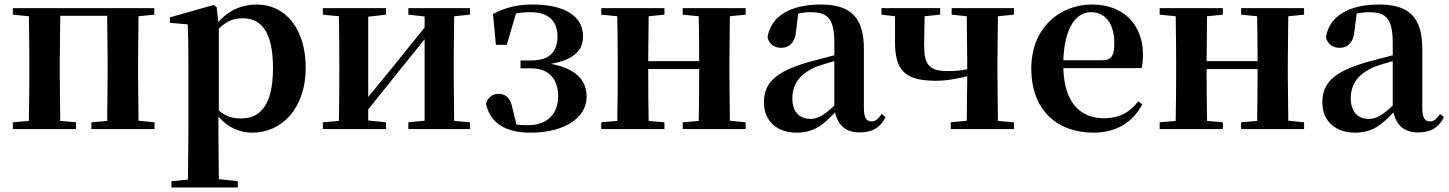

<svg xmlns="http://www.w3.org/2000/svg" viewBox="-20 -572 6423 851"><path d="M37 -507 108 -500C109 -442 110 -357 110 -301V-235C110 -179 109 -94 108 -36L37 -30V0H317V-30L247 -36L245 -235V-301L247 -502H455L457 -301V-235L455 -36L385 -30V0H665V-30L594 -37L592 -235V-301L594 -500L664 -507V-536H37Z M1098 16C1230 16 1335 -93 1335 -271C1335 -449 1241 -552 1119 -552C1054 -552 994 -528 948 -474L940 -541L927 -550L733 -495V-471L812 -464C814 -415 815 -375 815 -309V14L813 224L740 231V259H1034V231L950 222L948 13V-55C992 -5 1043 16 1098 16ZM950 -445C989 -483 1021 -491 1056 -491C1139 -491 1190 -429 1190 -270C1190 -104 1131 -47 1050 -47C1011 -47 981 -55 950 -82Z M1790 -507 1862 -499V-450L1720 -274L1612 -142V-498L1691 -507V-536H1411V-507L1482 -500C1483 -442 1484 -357 1484 -301V-235C1484 -179 1483 -94 1482 -36L1411 -30V0H1691V-30L1612 -38V-87L1749 -258L1862 -398V-37L1790 -30V0H2063V-30L1993 -36L1991 -235V-301L1993 -500L2063 -507V-536H1790Z M2330 16C2487 16 2580 -53 2580 -143C2580 -212 2539 -267 2421 -289C2526 -307 2565 -351 2564 -412C2564 -500 2484 -552 2340 -552C2273 -552 2221 -539 2165 -510L2178 -373H2226L2267 -512C2286 -516 2307 -518 2331 -518C2408 -518 2450 -482 2451 -411C2451 -342 2415 -304 2334 -304H2287V-269H2335C2421 -269 2454 -212 2454 -145C2454 -66 2404 -17 2320 -17C2300 -17 2284 -18 2269 -20L2251 -94C2242 -142 2218 -156 2189 -156C2166 -156 2142 -142 2134 -112C2153 -27 2220 16 2330 16Z M3006 -507 3077 -500C3078 -445 3079 -363 3079 -301H2853L2855 -500L2925 -507V-536H2645V-507L2716 -500C2717 -442 2718 -357 2718 -301V-235C2718 -179 2717 -94 2716 -36L2645 -30V0H2925V-30L2855 -36C2854 -94 2853 -182 2853 -266H3079C3079 -182 3078 -94 3077 -36L3006 -30V0H3285V-30L3215 -37L3213 -235V-301L3215 -500L3285 -507V-536H3006Z M3789 15C3845 15 3881 -5 3905 -53L3888 -67C3870 -41 3858 -34 3843 -34C3821 -34 3809 -48 3809 -95V-356C3809 -494 3751 -552 3618 -552C3477 -552 3395 -496 3382 -406C3390 -376 3412 -360 3443 -360C3477 -360 3505 -382 3509 -439L3518 -512C3538 -516 3555 -518 3573 -518C3650 -518 3678 -488 3678 -381V-327L3568 -298C3416 -255 3366 -204 3366 -118C3366 -34 3426 16 3510 16C3586 16 3627 -16 3681 -74C3694 -18 3728 15 3789 15ZM3678 -104C3629 -57 3600 -45 3573 -45C3524 -45 3492 -75 3492 -136C3492 -203 3529 -248 3600 -277C3620 -284 3648 -293 3678 -301Z M4198 -507 4265 -500 4267 -301V-265C4237 -259 4211 -257 4181 -257C4099 -257 4076 -284 4076 -371L4078 -500L4147 -507V-536H3887V-507L3947 -500V-386C3947 -264 3987 -214 4127 -214C4177 -214 4222 -223 4267 -234L4265 -37L4194 -30V0H4474V-30L4403 -36L4401 -235V-301L4403 -500L4474 -507V-536H4198Z M4827 16C4926 16 5001 -29 5043 -110L5025 -123C4990 -76 4943 -48 4872 -48C4772 -48 4697 -113 4693 -270H5040C5044 -288 5046 -306 5046 -331C5046 -455 4967 -552 4820 -552C4678 -552 4551 -449 4551 -269C4551 -84 4665 16 4827 16ZM4693 -305C4698 -452 4751 -518 4815 -518C4879 -518 4919 -468 4919 -380C4919 -326 4907 -305 4864 -305Z M5481 -507 5552 -500C5553 -445 5554 -363 5554 -301H5328L5330 -500L5400 -507V-536H5120V-507L5191 -500C5192 -442 5193 -357 5193 -301V-235C5193 -179 5192 -94 5191 -36L5120 -30V0H5400V-30L5330 -36C5329 -94 5328 -182 5328 -266H5554C5554 -182 5553 -94 5552 -36L5481 -30V0H5760V-30L5690 -37L5688 -235V-301L5690 -500L5760 -507V-536H5481Z M6264 15C6320 15 6356 -5 6380 -53L6363 -67C6345 -41 6333 -34 6318 -34C6296 -34 6284 -48 6284 -95V-356C6284 -494 6226 -552 6093 -552C5952 -552 5870 -496 5857 -406C5865 -376 5887 -360 5918 -360C5952 -360 5980 -382 5984 -439L5993 -512C6013 -516 6030 -518 6048 -518C6125 -518 6153 -488 6153 -381V-327L6043 -298C5891 -255 5841 -204 5841 -118C5841 -34 5901 16 5985 16C6061 16 6102 -16 6156 -74C6169 -18 6203 15 6264 15ZM6153 -104C6104 -57 6075 -45 6048 -45C5999 -45 5967 -75 5967 -136C5967 -203 6004 -248 6075 -277C6095 -284 6123 -293 6153 -301Z"/></svg>

Font: Noto Serif CJK TC
Style: Bold
Weight: 700
Designer: Ryoko NISHIZUKA 西塚涼子 (kana & ideographs); Frank Grießhammer (Latin, Greek & Cyrillic); Wenlong ZHANG 张文龙 (bopomofo); San
Foundry: Adobe
Version: Version 2.001;hotconv 1.1.0;makeotfexe 2.6.0